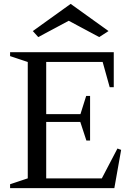

<svg xmlns="http://www.w3.org/2000/svg" viewBox="-20 -969 689 989"><path d="M32 -20 140 -56 123 -32V-668L140 -644L32 -680V-700H566V-520H545L504 -667L527 -650H200L218 -668V-363L200 -381H412L389 -364L424 -475H444V-245H425L388 -358L412 -341H200L218 -359V-32L200 -50H522L496 -34L585 -204L604 -197L569 0H32ZM149 -809 344 -949 539 -809 491 -778 334 -862 177 -778Z"/></svg>

Font: Wittgenstein
Style: Regular
Weight: 400
Designer: Jörg Drees
Foundry: Jörg Drees
Version: Version 1.003;Glyphs 3.1.2 (3151)